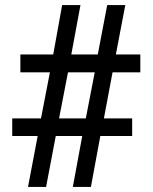

<svg xmlns="http://www.w3.org/2000/svg" viewBox="-20 -734 599 754"><path d="M90 0 128 -200H28V-269H141L176 -450H60V-520H189L224 -714H296L260 -520H364L401 -714H472L435 -520H531V-450H422L388 -269H499V-200H374L337 0H266L303 -200H199L161 0ZM212 -269H317L352 -450H247Z"/></svg>

Font: Noto Serif Tamil
Style: Bold
Weight: 700
Designer: Indian Type Foundry, Tom Grace, and the Monotype Design Team
Foundry: Monotype Imaging Inc.
Version: Version 2.003